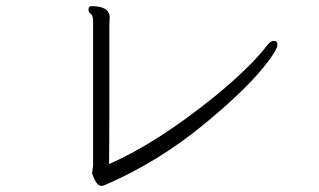

<svg xmlns="http://www.w3.org/2000/svg" viewBox="-20 -635 1040 625"><path d="M278 -615Q337 -615 337 -578L336 -553V-257Q336 -208 335.5 -167Q335 -126 335 -101Q491 -169 680 -322Q795 -416 851 -489Q861 -502 872 -502Q883 -502 883 -489Q883 -476 855 -438Q792 -352 643 -229.5Q494 -107 320 -32Q316 -30 309 -30Q302 -30 295 -39Q288 -48 284.5 -58Q281 -68 280 -70V-73L283 -98V-566Q283 -585 275.5 -590Q268 -595 268 -605Q268 -615 278 -615Z"/></svg>

Font: LXGW WenKai Lite Light
Style: Regular
Weight: 300
Designer: LXGW / Fontworks Inc.
Foundry: LXGW / Fontworks Inc.
Version: Version 1.511; March 25, 2025